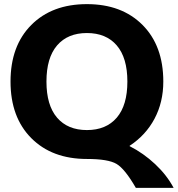

<svg xmlns="http://www.w3.org/2000/svg" viewBox="-20 -760 861 930"><path d="M608 -54V-52Q675 -18 731.5 35Q788 88 821 150H638Q585 58 544.5 34Q504 10 401 10Q232 10 131.5 -91Q31 -192 31 -365Q31 -538 131.5 -639Q232 -740 401 -740Q570 -740 670.5 -639Q771 -538 771 -365Q771 -265 728.5 -185Q686 -105 608 -54ZM256.5 -190Q308 -130 401 -130Q494 -130 545.5 -190Q597 -250 597 -365Q597 -480 545.5 -540Q494 -600 401 -600Q308 -600 256.5 -540Q205 -480 205 -365Q205 -250 256.5 -190Z"/></svg>

Font: Mplus 1p ExtraBold
Style: Regular
Weight: 800
Version: Version 1.061